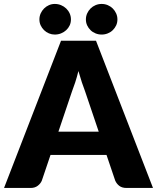

<svg xmlns="http://www.w3.org/2000/svg" viewBox="-35 -930 777 950"><path d="M453.5 -278.5 386 -478Q378.5 -497 370 -522.8Q361.5 -548.5 353 -578.5Q345.5 -548 337 -522Q328.5 -496 321 -477L254 -278.5ZM722 0H591Q569 0 555.5 -10.2Q542 -20.5 535 -36.5L492 -163.5H215L172 -36.5Q166.5 -22.5 152.2 -11.2Q138 0 117 0H-15L267 -728.5H440ZM316 -834Q316 -818 309.8 -804.5Q303.5 -791 292.5 -780.8Q281.5 -770.5 267 -764.8Q252.5 -759 236 -759Q221 -759 207.2 -764.8Q193.5 -770.5 183 -780.8Q172.5 -791 166.2 -804.5Q160 -818 160 -834Q160 -849.5 166.2 -863.5Q172.5 -877.5 183 -888Q193.5 -898.5 207.2 -904.5Q221 -910.5 236 -910.5Q252.5 -910.5 267 -904.5Q281.5 -898.5 292.5 -888Q303.5 -877.5 309.8 -863.5Q316 -849.5 316 -834ZM546 -834Q546 -818 539.8 -804.5Q533.5 -791 523 -780.8Q512.5 -770.5 498.2 -764.8Q484 -759 468 -759Q452 -759 437.8 -764.8Q423.5 -770.5 413 -780.8Q402.5 -791 396.2 -804.5Q390 -818 390 -834Q390 -849.5 396.2 -863.5Q402.5 -877.5 413 -888Q423.5 -898.5 437.8 -904.5Q452 -910.5 468 -910.5Q484 -910.5 498.2 -904.5Q512.5 -898.5 523 -888Q533.5 -877.5 539.8 -863.5Q546 -849.5 546 -834Z"/></svg>

Font: Lato 2
Style: Regular
Weight: 900
Designer: Lukasz Dziedzic with Adam Twardoch and Botio Nikoltchev
Foundry: tyPoland Lukasz Dziedzic
Version: Version 2.015; 2015-08-06; http://www.latofonts.com/